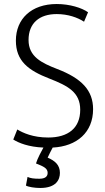

<svg xmlns="http://www.w3.org/2000/svg" viewBox="-20 -723 523 955"><path d="M46 -29C73 -12 122 8 196 11C186 29 166 66 159 90C197 105 217 114 217 137C217 156 203 166 176 166C149 166 132 164 117 157L109 200C121 207 153 212 180 212C260 212 278 170 278 137C278 98 254 77 217 61C223 47 234 27 242 11C363 5 443 -65 443 -180C443 -273 387 -333 264 -380C187 -410 122 -441 122 -524C122 -608 176 -653 262 -653C318 -653 366 -636 398 -615L418 -662C387 -684 327 -703 262 -703C136 -703 59 -629 59 -521C59 -420 120 -373 226 -332C318 -296 379 -264 379 -177C379 -86 319 -39 220 -39C144 -39 94 -62 66 -79Z"/></svg>

Font: Repo Light
Style: Regular
Weight: 300
Designer: Stefan Peev
Foundry: Context Ltd
Version: Version 001.502